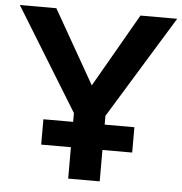

<svg xmlns="http://www.w3.org/2000/svg" viewBox="-52 -755 764 804"><g transform="rotate(5 330.0 -353.0)"><path d="M396.5 0H264V-132H139V-238.5H264V-275.5L-1 -706.5H152.5L328.5 -397.5L506 -706.5H660.5L396.5 -275.5V-238.5H521.5V-132H396.5Z"/></g></svg>

Font: Acari Sans
Style: Bold
Weight: 700
Designer: Alfredo Marco Pradil and Stefan Peev (font) & Cristiano Sobral (main changes)
Foundry: Alfredo Marco Pradil and Stefan Peev (font) & Cristiano Sobral (main changes)
Version: Version 1.063; ttfautohint (v1.8.3)